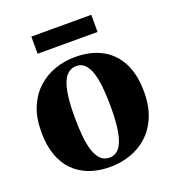

<svg xmlns="http://www.w3.org/2000/svg" viewBox="-130 -802 829 915"><g transform="rotate(-20 284.0 -345.0)"><path d="M21 -256.5Q21 -329 43.2 -382Q65.5 -435 104 -469.8Q142.5 -504.5 191.2 -521.5Q240 -538.5 293.5 -538.5Q373.5 -538.5 430.2 -507.2Q487 -476 517 -416.2Q547 -356.5 547 -270.5Q547 -197.5 524.5 -144.2Q502 -91 463.8 -56.5Q425.5 -22 376.5 -5.2Q327.5 11.5 274.5 11.5Q215.5 11.5 168.5 -6Q121.5 -23.5 88.5 -57.5Q55.5 -91.5 38.2 -141.5Q21 -191.5 21 -256.5ZM285.5 -31.5Q315.5 -31.5 335 -55Q354.5 -78.5 364 -128.2Q373.5 -178 373.5 -255.5Q373.5 -309.5 369.2 -353.8Q365 -398 355 -429.8Q345 -461.5 327.8 -478.8Q310.5 -496 285 -496Q254 -496 233.8 -472.5Q213.5 -449 204 -399.2Q194.5 -349.5 194.5 -270.5Q194.5 -217 198.8 -173Q203 -129 213.5 -97.2Q224 -65.5 241.5 -48.5Q259 -31.5 285.5 -31.5ZM436 -701V-614H132V-701Z"/></g></svg>

Font: Merriweather 96pt ExtraBold
Style: Regular
Weight: 800
Version: Version 2.100